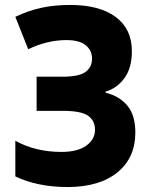

<svg xmlns="http://www.w3.org/2000/svg" viewBox="-20 -746 603 776"><path d="M256 10Q192 10 139 -1Q86 -12 42 -33V-177Q124 -132 228 -132Q294 -132 329 -157.5Q364 -183 364 -221Q364 -259 335.5 -278.5Q307 -298 234 -298H128V-436H232Q300 -436 326 -455.5Q352 -475 352 -509Q352 -542 326.5 -563Q301 -584 249 -584Q171 -584 94 -547L42 -678Q94 -703 147 -714.5Q200 -726 264 -726Q382 -726 447.5 -677.5Q513 -629 513 -539Q513 -470 482 -429Q451 -388 407 -376V-371Q460 -359 493.5 -320.5Q527 -282 527 -210Q527 -109 455.5 -50Q384 9 256 10Z"/></svg>

Font: Noto Sans Mono SemiCondensed Black
Style: Regular
Weight: 900
Width: 4
Designer: Monotype Design Team
Foundry: Monotype Imaging Inc.
Version: Version 2.014; ttfautohint (v1.8.4.7-5d5b)